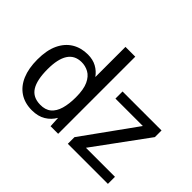

<svg xmlns="http://www.w3.org/2000/svg" viewBox="-144 -988 1267 1267"><g transform="rotate(45 489.5 -354.5)"><path d="M256.8 11.7Q189.9 11.7 142.6 -19.8Q95.2 -51.3 70.3 -110.1Q45.4 -168.9 45.4 -251.5Q45.4 -337.9 72.5 -395.3Q99.6 -452.6 147.5 -481.7Q195.3 -510.7 258.3 -510.7Q305.2 -510.7 339.8 -491.7Q374.5 -472.7 397.9 -439.9V-721.2H489.3V-1.5H418.5L414.6 -75.7Q391.6 -35.6 352.5 -12Q313.5 11.7 256.8 11.7ZM268.6 -53.2Q317.4 -52.2 346.4 -76.7Q375.5 -101.1 388.7 -146.7Q401.9 -192.4 401.9 -254.4Q401.9 -328.1 382.3 -369.9Q362.8 -411.6 331.1 -429Q299.3 -446.3 263.2 -445.8Q200.2 -444.8 169.2 -396.5Q138.2 -348.1 138.2 -253.9Q138.2 -153.3 169.2 -103.8Q200.2 -54.2 268.6 -53.2ZM581.1 0V-62L848.1 -433.1H592.3V-499.5H956.1V-437.5L684.1 -65.9H955.1V0Z"/></g></svg>

Font: Pontano Sans Medium
Style: Regular
Weight: 500
Designer: Vernon Adams
Foundry: Vernon Adams
Version: Version 2.001